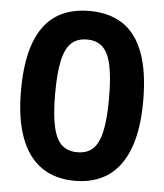

<svg xmlns="http://www.w3.org/2000/svg" viewBox="-53 -789 727 849"><g transform="rotate(5 310.0 -365.0)"><path d="M310.4 11.9Q223.7 11.9 163.1 -29.4Q102.6 -70.7 70.7 -154.8Q38.8 -238.9 38.8 -365.2Q38.8 -496.3 70.5 -580Q102.2 -663.6 162.5 -702.8Q222.9 -742 310.4 -742Q397.9 -742 458.1 -702.8Q518.2 -663.6 549.8 -580Q581.2 -496.3 581.2 -365.2Q581.2 -238.9 549.5 -154.8Q517.8 -70.7 457.5 -29.4Q397.2 11.9 310.4 11.9ZM310.4 -615.2Q267.7 -615.2 241.6 -591.5Q215.5 -567.9 203 -513.5Q190.4 -459 190.4 -365.2Q190.4 -271.2 203 -216.8Q215.5 -162.2 241.6 -138.6Q267.7 -114.9 310.4 -114.9Q353.2 -114.9 379 -138.6Q404.9 -162.2 417.2 -216.5Q429.6 -270.8 429.6 -365.2Q429.6 -459.4 417.2 -513.7Q404.9 -567.9 379 -591.5Q353.2 -615.2 310.4 -615.2Z"/></g></svg>

Font: Monaspace Neon Var
Style: Regular
Weight: 400
Designer: Riley Cran and the Lettermatic Team
Version: Version 1.000 (Monaspace Neon Var)